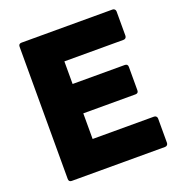

<svg xmlns="http://www.w3.org/2000/svg" viewBox="-132 -846 898 958"><g transform="rotate(-20 317.0 -367.0)"><path d="M87 0Q71 0 71 -16V-718Q71 -734 87 -734H570Q577 -734 581.5 -729.5Q586 -725 586 -718V-589Q586 -582 581.5 -577.5Q577 -573 570 -573H256V-453H533Q549 -453 549 -437V-313Q549 -297 533 -297H256V-161H582Q589 -161 593.5 -156.5Q598 -152 598 -145V-16Q598 -9 593.5 -4.5Q589 0 582 0Z"/></g></svg>

Font: LINE Seed Sans TH App ExtraBold
Style: Regular
Weight: 800
Designer: Dalton Maag Ltd | Thai characters by Cadson Demak Co.,Ltd.
Foundry: Dalton Maag Ltd
Version: Version 1.003